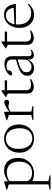

<svg xmlns="http://www.w3.org/2000/svg" viewBox="1023 -1540 772 2858"><g transform="rotate(-90 1409.0 -111.0)"><path d="M227.5 241V255H17V241L93 224V-366Q83 -371 63 -376.5Q43 -382 15 -389V-400.5L130 -436H136.5L141 -380.5Q180 -403 206.5 -415Q233 -427 252.8 -431.5Q272.5 -436 291.5 -436Q387 -436 437 -381.2Q487 -326.5 487 -230.5Q487 -153 453.8 -99.2Q420.5 -45.5 368 -17.8Q315.5 10 257.5 10Q193 10 142 -16V224ZM432.5 -214.5Q432.5 -301.5 389 -348.8Q345.5 -396 274 -396Q207 -396 142 -357.5V-105Q142 -68 176.5 -43.8Q211 -19.5 263.5 -19.5Q344.5 -19.5 388.5 -71.2Q432.5 -123 432.5 -214.5Z M775 10Q714.5 10 667 -17.2Q619.5 -44.5 592.5 -93.5Q565.5 -142.5 565.5 -208.5Q565.5 -277 592.8 -328Q620 -379 667.8 -407.5Q715.5 -436 776 -436Q837 -436 884.2 -408.8Q931.5 -381.5 958.5 -332.5Q985.5 -283.5 985.5 -217.5Q985.5 -149 958.2 -98Q931 -47 883.5 -18.5Q836 10 775 10ZM777.5 -15.5Q841.5 -15.5 885.2 -62Q929 -108.5 929 -204Q929 -300 886.2 -355.2Q843.5 -410.5 773.5 -410.5Q709.5 -410.5 665.8 -364Q622 -317.5 622 -222Q622 -126 665 -70.8Q708 -15.5 777.5 -15.5Z M1316.5 -432.5Q1336 -432.5 1344.5 -423.2Q1353 -414 1353 -399Q1353 -382 1342.2 -371.5Q1331.5 -361 1313 -361Q1299.5 -361 1287 -366Q1274.5 -371 1255 -371Q1239 -371 1217.8 -364Q1196.5 -357 1175.5 -341.5V-31L1258 -14V0H1050V-14L1126 -31V-366Q1116.5 -371 1096.2 -376.5Q1076 -382 1048.5 -389V-400.5L1167 -436H1173.5L1175 -359.5Q1234.5 -403.5 1266 -418Q1297.5 -432.5 1316.5 -432.5Z M1495 -107.5Q1495 -35.5 1574.5 -35.5Q1609 -35.5 1660.5 -49V-33Q1629 -16 1610 -7.8Q1591 0.5 1577 3.2Q1563 6 1547 6Q1504.5 6 1475.2 -17.8Q1446 -41.5 1446 -92V-379L1392.5 -407.5V-413Q1415.5 -428.5 1440 -445Q1464.5 -461.5 1486.5 -477H1495V-426H1646L1639 -392H1495Z M2020 7.5Q1984 7.5 1967.8 -12.8Q1951.5 -33 1952 -87Q1935.5 -39 1901.5 -14.5Q1867.5 10 1824.5 10Q1775 10 1742.8 -16.2Q1710.5 -42.5 1710.5 -94Q1710.5 -118.5 1719.5 -139.8Q1728.5 -161 1753.8 -180.5Q1779 -200 1826.8 -219.2Q1874.5 -238.5 1952 -259.5V-311.5Q1952 -352.5 1931.2 -376Q1910.5 -399.5 1861 -399.5Q1832.5 -399.5 1794 -385.5Q1790.5 -366 1786.8 -351.5Q1783 -337 1776 -330Q1770 -323.5 1760.2 -320.2Q1750.5 -317 1741 -317Q1714.5 -317 1714.5 -337.5Q1714.5 -350.5 1729.8 -366.5Q1745 -382.5 1770 -397.2Q1795 -412 1824.2 -421.5Q1853.5 -431 1881 -431Q1947.5 -431 1974.2 -401.8Q2001 -372.5 2001 -320.5V-79.5Q2001 -51 2012.5 -38.8Q2024 -26.5 2044.5 -26.5Q2056.5 -26.5 2069.2 -30.8Q2082 -35 2096.5 -45V-30Q2077.5 -10 2058.2 -1.2Q2039 7.5 2020 7.5ZM1762 -103Q1762 -66.5 1784.2 -47.2Q1806.5 -28 1843.5 -28Q1873 -28 1897.5 -43Q1922 -58 1937 -81.2Q1952 -104.5 1952 -129.5V-235Q1869 -212 1828.5 -192.2Q1788 -172.5 1775 -151.2Q1762 -130 1762 -103Z M2220 -107.5Q2220 -35.5 2299.5 -35.5Q2334 -35.5 2385.5 -49V-33Q2354 -16 2335 -7.8Q2316 0.5 2302 3.2Q2288 6 2272 6Q2229.5 6 2200.2 -17.8Q2171 -41.5 2171 -92V-379L2117.5 -407.5V-413Q2140.5 -428.5 2165 -445Q2189.5 -461.5 2211.5 -477H2220V-426H2371L2364 -392H2220Z M2620 -436Q2696.5 -436 2735 -386.5Q2773.5 -337 2780 -260H2474.5Q2473 -243 2473 -224.5Q2473 -135 2521 -83.5Q2569 -32 2650.5 -32Q2683 -32 2712.2 -43.5Q2741.5 -55 2775 -83L2784.5 -71.5Q2742 -29.5 2705.2 -9.8Q2668.5 10 2620.5 10Q2561.5 10 2517 -17.2Q2472.5 -44.5 2447.8 -93.5Q2423 -142.5 2423 -206.5Q2423 -269.5 2446.8 -321.8Q2470.5 -374 2514.8 -405Q2559 -436 2620 -436ZM2608.5 -408.5Q2557.5 -408.5 2523 -376Q2488.5 -343.5 2477.5 -282L2722 -293.5Q2714 -347.5 2685.5 -378Q2657 -408.5 2608.5 -408.5Z"/></g></svg>

Font: Newsreader Text Light
Style: Regular
Weight: 300
Designer: Hugues Gentile
Foundry: Production Type
Version: Version 1.001